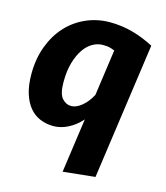

<svg xmlns="http://www.w3.org/2000/svg" viewBox="-114 -636 815 945"><g transform="rotate(15 293.0 -163.5)"><path d="M294 222 333 -55Q303 -21 266 -2Q229 17 191 17Q155 17 123.5 4Q92 -9 69.5 -36Q47 -63 34 -104.5Q21 -146 21 -203Q21 -281 45 -345Q69 -409 110.5 -454Q152 -499 208.5 -524Q265 -549 330 -549Q390 -549 446 -533.5Q502 -518 555 -490L457 205ZM250 -101Q276 -101 304 -124Q332 -147 352 -185L385 -420Q368 -427 356 -429.5Q344 -432 324 -432Q298 -432 273 -418Q248 -404 228.5 -376Q209 -348 196.5 -305.5Q184 -263 184 -206Q184 -146 204 -123.5Q224 -101 250 -101Z"/></g></svg>

Font: Szlgxwxxxixliatcpuztgldltzi
Style: Regular
Weight: 700
Italic angle: -8°
Designer: Carrois Corporate & Edenspiekermann
Foundry: Carrois Corporate GbR & Edenspiekermann AG
Version: Version 2.001